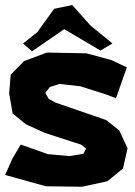

<svg xmlns="http://www.w3.org/2000/svg" viewBox="-21 -711 525 746"><path d="M412.1 -477.5 314.5 -503.9 161.1 -506.8 72.3 -473.6 20.5 -420.9 14.6 -347.7 28.3 -269.5 79.1 -228.5 151.4 -195.3 295.9 -148.4 313.5 -132.8 302.7 -113.3 248 -104.5 164.1 -112.3 59.6 -149.4 27.3 -94.7 -1 -31.2 157.2 12.7 297.9 14.6 396.5 -6.8 457 -56.6 474.6 -134.8 442.4 -204.1 392.6 -244.1 194.3 -312.5 168 -327.1 155.3 -350.6 172.9 -373 210 -384.8 290 -376 389.6 -344.7 429.7 -329.1 471.7 -449.2ZM68.4 -542 103.5 -511.7 228.5 -597.7 369.1 -514.6 416 -542 330.1 -612.3 259.8 -691.4 189.5 -676.8 123 -585Z"/></svg>

Font: MaokenAssortedSans-TC
Style: Regular
Weight: 500
Version: Version 0.83